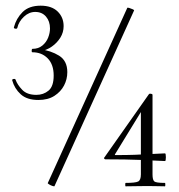

<svg xmlns="http://www.w3.org/2000/svg" viewBox="-20 -655 629 676"><path d="M120 -474 119 -482Q159 -477 188 -459Q217 -441 217 -401Q217 -376 205.5 -354Q194 -332 171.5 -317.5Q149 -303 115 -303Q75 -303 53 -323Q31 -343 23 -372Q22 -376 28 -377Q34 -378 35 -374Q41 -357 58 -339Q75 -321 108 -321Q133 -321 151 -336Q169 -351 169 -389Q169 -428 148 -449.5Q127 -471 94 -471Q91 -471 91.5 -477Q92 -483 94 -483Q115 -483 129 -494.5Q143 -506 149.5 -522.5Q156 -539 156 -555Q156 -580 142 -596.5Q128 -613 104 -613Q82 -613 64 -596Q46 -579 41 -557Q40 -553 34 -554Q28 -555 29 -559Q37 -590 59.5 -612.5Q82 -635 123 -635Q162 -635 183 -614.5Q204 -594 204 -563Q204 -541 192.5 -522.5Q181 -504 162.5 -491Q144 -478 120 -474ZM172 0Q172 2 165.5 0Q159 -2 153.5 -5.5Q148 -9 148 -10L428 -627Q429 -629 435 -627Q441 -625 447 -622.5Q453 -620 452 -618ZM517 -41Q517 -22 523 -16.5Q529 -11 561 -11Q562 -11 562 -5Q562 1 561 1Q548 1 534 0.5Q520 0 500 0Q478 0 458 0.5Q438 1 422 1Q421 1 421 -5Q421 -11 422 -11Q457 -11 466.5 -16Q476 -21 476 -41V-272L491 -285L385 -112Q383 -109 387 -109Q427 -109 454.5 -110Q482 -111 506.5 -112.5Q531 -114 561 -115Q564 -115 564 -101.5Q564 -88 561 -88Q520 -90 472.5 -92Q425 -94 351 -94Q349 -94 347 -96.5Q345 -99 347 -100L504 -323Q506 -326 511.5 -325Q517 -324 517 -321Z"/></svg>

Font: Cormorant Garamond Light
Style: Regular
Weight: 400
Version: Version 4.001